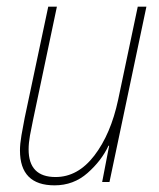

<svg xmlns="http://www.w3.org/2000/svg" viewBox="-20 -547 479 577"><path d="M306 -109H308L287 0H309L420 -527H394L335 -247Q313 -144 263.5 -79.5Q214 -15 147 -15Q66 -15 66 -98Q66 -117 70 -139.5Q74 -162 79 -185L151 -527H125L54 -192Q49 -167 44.5 -140.5Q40 -114 40 -95Q40 10 144 10Q201 10 243 -27Q285 -64 306 -109Z"/></svg>

Font: Noto Sans Display SemiCondensed Thin
Style: Italic
Weight: 250
Width: 4
Designer: Monotype Design team
Foundry: Monotype Imaging Inc.
Version: 1.000